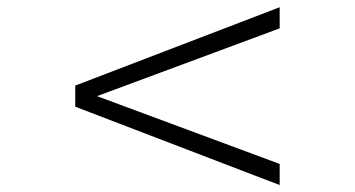

<svg xmlns="http://www.w3.org/2000/svg" viewBox="-20 -560 1002 542"><path d="M769.5 -37.6 192.4 -258.8V-318.4L769.5 -539.6V-480L253.9 -288.6L769.5 -97.2Z"/></svg>

Font: Dai Banna SIL Light
Style: Oblique
Weight: 400
Italic angle: -11°
Designer: Victor Gaultney
Foundry: SIL International
Version: Version 2.000